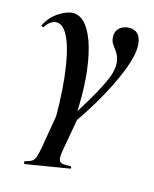

<svg xmlns="http://www.w3.org/2000/svg" viewBox="-116 -466 650 812"><g transform="rotate(15 209.0 -60.5)"><path d="M159 138 160 101Q187 64 215 21Q243 -22 267.5 -63.5Q292 -105 308.5 -139Q325 -173 330 -191Q339 -227 334.5 -248.5Q330 -270 320 -284Q310 -298 301 -311Q292 -324 292 -345Q292 -368 308.5 -382Q325 -396 351 -396Q376 -396 390 -378.5Q404 -361 404 -326Q404 -290 383.5 -234Q363 -178 328 -112.5Q293 -47 249.5 18Q206 83 159 138ZM71 275Q68 276 66.5 270Q65 264 69 263Q89 258 98.5 251.5Q108 245 113 229.5Q118 214 123 185L154 2L239 21L211 178Q204 217 213.5 227Q223 237 258 233Q262 233 264 238Q266 243 261 244ZM146 135Q150 -18 138 -123.5Q126 -229 102.5 -284Q79 -339 46 -339Q33 -339 20.5 -330Q8 -321 0 -308Q-1 -304 -7 -305.5Q-13 -307 -12 -311Q7 -349 42 -372Q77 -395 104 -395Q137 -395 162.5 -362.5Q188 -330 204 -273Q220 -216 226 -142Q232 -68 227 16Z"/></g></svg>

Font: Cormorant Garamond Light
Style: Italic
Weight: 300
Italic angle: -10°
Designer: Christian Thalmann (Catharsis Fonts)
Foundry: Catharsis Fonts
Version: Version 4.001